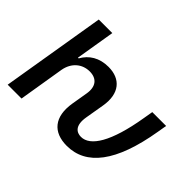

<svg xmlns="http://www.w3.org/2000/svg" viewBox="-147 -991 1264 1264"><g transform="rotate(45 485.5 -358.5)"><path d="M21 0H149.9L202.4 -319.6C216.6 -398.4 272.7 -443.9 341.6 -443.9C408.4 -443.9 441.8 -400.9 429.3 -327.4L410.2 -213.8C386 -67.1 453.8 9.9 580.6 9.9C759.9 9.9 883.5 -144.5 939.6 -480.8L950.6 -545.5H821.7L810.7 -480.8C766.7 -214.1 690 -98 604.8 -98C565.3 -98 523.4 -121.8 539.1 -213.8L561.8 -347.3C584.2 -479 520.2 -552.6 408 -552.6C323.5 -552.6 263.5 -514.9 229 -452.8H222.3L267.8 -727.3H141.7Z"/></g></svg>

Font: Margiela Sans Semi Bold
Style: Italic
Weight: 600
Italic angle: -9.39999°
Designer: Stefan Endress, Andreas Faust
Version: Version 1.100;FEAKit 1.0